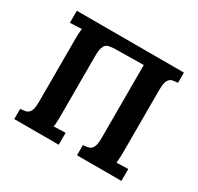

<svg xmlns="http://www.w3.org/2000/svg" viewBox="-119 -664 830 805"><g transform="rotate(30 296.5 -262.0)"><path d="M502.4 -123Q502.4 -112.8 502.2 -102.8Q502 -92.8 501.7 -83.7Q501.5 -74.7 500.7 -67.6Q500 -60.5 499.5 -55.7Q505.4 -56.2 513.4 -56.4Q521.5 -56.6 529.5 -56.9Q537.6 -57.1 544.7 -57.4Q551.8 -57.6 555.7 -57.6V0H340.8V-49.3Q353 -50.3 363 -52Q373 -53.7 379.9 -60.1Q386.7 -66.4 390.4 -79.1Q394 -91.8 394 -114.3V-467.8L251 -465.8Q238.8 -464.8 229 -463.1Q219.2 -461.4 212.6 -455.1Q206.1 -448.7 202.4 -435.8Q198.7 -422.9 198.7 -400.9V-123Q198.7 -112.8 198.7 -102.8Q198.7 -92.8 198.2 -83.7Q197.8 -74.7 197.3 -67.6Q196.8 -60.5 195.8 -55.7Q201.7 -56.2 210 -56.4Q218.3 -56.6 226.3 -56.9Q234.4 -57.1 241.2 -57.4Q248 -57.6 252.4 -57.6V0H37.1V-49.3Q49.8 -50.3 59.8 -52Q69.8 -53.7 76.7 -60.1Q83.5 -66.4 87.2 -79.1Q90.8 -91.8 90.8 -114.3V-401.4Q90.8 -411.6 90.8 -421.6Q90.8 -431.6 91.3 -440.4Q91.8 -449.2 92.3 -456.5Q92.8 -463.9 93.8 -468.8Q87.4 -468.3 79.3 -468Q71.3 -467.8 63.2 -467.3Q55.2 -466.8 48.3 -466.6Q41.5 -466.3 37.1 -466.3V-524.4H555.7V-475.1Q543 -474.1 533 -472.4Q522.9 -470.7 516.4 -464.4Q509.8 -458 506.1 -445.3Q502.4 -432.6 502.4 -409.7Z"/></g></svg>

Font: Parastoo Print
Style: Print-Bold
Weight: 700
Foundry: Saber Rastikerdar (saber.rastikerdar@gmail.com)
Version: Version 1.0.0-alpha3